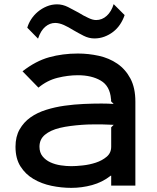

<svg xmlns="http://www.w3.org/2000/svg" viewBox="-20 -898 760 929"><path d="M583 -825Q575 -801 561 -780Q547 -759 527.5 -744Q508 -729 485 -720.5Q462 -712 437 -712Q410 -712 384.5 -725Q359 -738 335 -752Q324 -759 312 -765.5Q300 -772 289 -777Q266 -787 247 -787Q221 -787 199 -768.5Q177 -750 164 -711L112 -764Q118 -785 131 -805Q144 -825 163 -841Q182 -857 206 -867Q230 -877 256 -877Q283 -877 309 -864Q335 -851 360 -837Q371 -830 383 -823.5Q395 -817 406 -812Q428 -801 445 -801Q474 -801 496.5 -821.5Q519 -842 530 -878ZM635 -406V0H518V-48H516Q475 -16 425.5 -2.5Q376 11 325 11Q277 11 229 1Q181 -9 142 -32Q103 -55 79 -93Q55 -131 55 -188Q55 -237 75 -272Q95 -307 127.5 -330Q160 -353 203 -366.5Q246 -380 292.5 -386.5Q339 -393 385 -395Q431 -397 471 -397Q483 -397 502 -396.5Q521 -396 530 -395L518 -407Q517 -409 517.5 -413.5Q518 -418 517 -419Q512 -482 467.5 -508Q423 -534 357 -534Q309 -534 258.5 -521.5Q208 -509 166 -474L89 -553Q153 -603 218 -621Q283 -639 357 -639Q408 -639 458 -628Q508 -617 547.5 -590Q587 -563 611 -518Q635 -473 635 -406ZM530 -294Q522 -294 504.5 -295Q487 -296 476 -296Q454 -296 428.5 -296Q403 -296 376 -294Q349 -292 321.5 -288.5Q294 -285 269 -279Q224 -268 197.5 -246Q171 -224 171 -188Q171 -160 186 -141.5Q201 -123 224 -112.5Q247 -102 274 -98Q301 -94 325 -94Q347 -94 380 -97.5Q413 -101 443.5 -111Q474 -121 496 -139.5Q518 -158 518 -188V-282Z"/></svg>

Font: TypoPRO Sinkin Sans
Style: 500 Medium
Weight: 500
Designer: Keith Bates
Foundry: K-Type
Version: Sinkin Sans (version 1.0)  by Keith Bates   •   © 2014   www